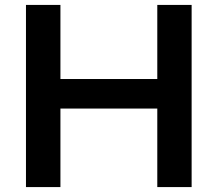

<svg xmlns="http://www.w3.org/2000/svg" viewBox="-20 -760 884 780"><path d="M85.5 0V-740H225.5V-439H619V-740H758.5V0H619V-319H225.5V0Z"/></svg>

Font: Encode Sans Expanded SemiBold
Style: Regular
Weight: 600
Width: 7
Designer: Multiple Designers
Foundry: Impallari Type
Version: Version 3.000; ttfautohint (v1.8.3) -l 8 -r 50 -G 200 -x 14 